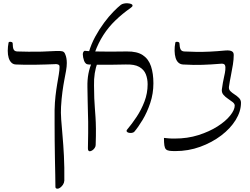

<svg xmlns="http://www.w3.org/2000/svg" viewBox="-20 -904 1513 1164"><path d="M385 -522Q385 -501 380.5 -475.5Q376 -450 370 -419Q364 -388 358.5 -347.5Q353 -307 350 -256Q348 -223 351 -180Q354 -137 359 -82.5Q364 -28 367.5 40.5Q371 109 370 191Q369 205 361.5 216Q354 227 345 233.5Q336 240 329 240Q323 240 319.5 237.5Q316 235 316 229Q316 201 315 156Q314 111 313 57.5Q312 4 311.5 -51Q311 -106 311 -154.5Q311 -203 311 -237Q312 -283 316.5 -322Q321 -361 326.5 -393.5Q332 -426 336.5 -452.5Q341 -479 341 -499Q341 -508 336 -511Q331 -514 324 -515Q317 -516 312 -515Q288 -514 256.5 -513Q225 -512 191.5 -511.5Q158 -511 128 -511.5Q98 -512 78 -513Q61 -513 49.5 -524Q38 -535 32.5 -553.5Q27 -572 27 -596Q27 -620 32 -646Q33 -650 39 -650.5Q45 -651 51 -649Q57 -647 57 -641Q57 -616 62.5 -604.5Q68 -593 84 -592Q116 -591 153 -590.5Q190 -590 232.5 -591Q275 -592 323 -595Q345 -596 357.5 -593Q370 -590 375 -576Q380 -565 382.5 -551.5Q385 -538 385 -522Z M794 -105Q789 -100 779.5 -98.5Q770 -97 761 -99Q752 -101 748.5 -106.5Q745 -112 752 -120Q780 -153 808.5 -196Q837 -239 856 -289Q875 -339 875 -393Q875 -426 864 -454Q853 -482 824 -498.5Q795 -515 741 -513Q694 -512 652.5 -511.5Q611 -511 578 -511.5Q545 -512 518 -513Q507 -513 500 -519.5Q493 -526 489.5 -536Q486 -546 484 -556.5Q482 -567 482 -575Q482 -584 486 -590Q490 -596 494 -596Q521 -593 560 -592Q599 -591 647.5 -591Q696 -591 749 -592Q811 -593 846 -569.5Q881 -546 895.5 -502Q910 -458 910 -399Q910 -337 891 -280Q872 -223 845 -178Q818 -133 794 -105ZM524 13Q520 13 516.5 9.5Q513 6 513 -5Q514 -59 514.5 -97.5Q515 -136 514.5 -166Q514 -196 513 -225.5Q512 -255 511.5 -290.5Q511 -326 510 -376Q509 -420 516 -457Q523 -494 538 -527H572Q560 -495 554.5 -460Q549 -425 550 -385Q550 -340 551.5 -308.5Q553 -277 555 -250.5Q557 -224 559 -194Q561 -164 561.5 -124Q562 -84 560 -25Q560 -16 554 -7Q548 2 539.5 7.5Q531 13 524 13ZM555 -586 519 -589Q533 -637 557.5 -682Q582 -727 611 -766Q640 -805 667.5 -833Q695 -861 713 -875Q720 -880 731.5 -882.5Q743 -885 755 -884Q767 -883 775 -880Q783 -877 783.5 -870.5Q784 -864 772 -856Q722 -821 680 -780.5Q638 -740 607 -692Q576 -644 555 -586Z M1042 12Q1020 12 1006.5 10Q993 8 986 1Q979 -6 976.5 -22.5Q974 -39 974 -68Q988 -67 999 -65.5Q1010 -64 1039 -64Q1117 -64 1183 -85Q1249 -106 1298.5 -137.5Q1348 -169 1375.5 -203.5Q1403 -238 1403 -264Q1403 -275 1390.5 -285Q1378 -295 1362 -305.5Q1346 -316 1334.5 -329.5Q1323 -343 1325 -362Q1331 -406 1338 -436Q1345 -466 1346 -480Q1348 -499 1344 -508.5Q1340 -518 1324 -518Q1289 -515 1261 -513.5Q1233 -512 1207.5 -511Q1182 -510 1154 -510.5Q1126 -511 1090 -513Q1073 -514 1061.5 -524.5Q1050 -535 1044.5 -553.5Q1039 -572 1038.5 -596Q1038 -620 1043 -646Q1044 -650 1050 -650.5Q1056 -651 1062 -649Q1068 -647 1068 -641Q1069 -616 1075 -604.5Q1081 -593 1097 -592Q1135 -590 1172 -589.5Q1209 -589 1251.5 -591Q1294 -593 1348 -598Q1361 -599 1372 -597.5Q1383 -596 1390 -590Q1397 -584 1397 -570Q1397 -544 1392 -512.5Q1387 -481 1380 -446.5Q1373 -412 1368 -378Q1366 -362 1376.5 -351.5Q1387 -341 1402 -331.5Q1417 -322 1429 -310Q1441 -298 1441 -281Q1441 -229 1409 -177Q1377 -125 1321 -82.5Q1265 -40 1193.5 -14Q1122 12 1042 12Z"/></svg>

Font: Noto Rashi Hebrew Light
Style: Regular
Weight: 300
Version: Version 1.006